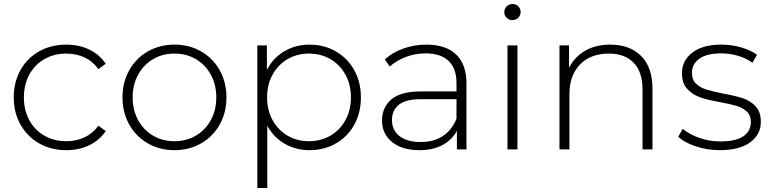

<svg xmlns="http://www.w3.org/2000/svg" viewBox="-20 -750 3874 964"><path d="M49 -261Q49 -338 83 -398.5Q117 -459 177 -492.5Q237 -526 313 -526Q376 -526 427.5 -501.5Q479 -477 511 -430L474 -403Q446 -442 404.5 -461.5Q363 -481 313 -481Q252 -481 203.5 -453.5Q155 -426 127.5 -376Q100 -326 100 -261Q100 -196 127.5 -146Q155 -96 203.5 -68.5Q252 -41 313 -41Q363 -41 404.5 -60.5Q446 -80 474 -119L511 -92Q479 -45 427.5 -20.5Q376 4 313 4Q237 4 177 -30Q117 -64 83 -124.5Q49 -185 49 -261Z M595 -261Q595 -337 629 -397.5Q663 -458 722.5 -492Q782 -526 856 -526Q930 -526 989.5 -492Q1049 -458 1083 -397.5Q1117 -337 1117 -261Q1117 -185 1083 -124.5Q1049 -64 989.5 -30Q930 4 856 4Q782 4 722.5 -30Q663 -64 629 -124.5Q595 -185 595 -261ZM1066 -261Q1066 -325 1038.5 -375Q1011 -425 963.5 -453Q916 -481 856 -481Q796 -481 748.5 -453Q701 -425 673.5 -375Q646 -325 646 -261Q646 -197 673.5 -147Q701 -97 748.5 -69Q796 -41 856 -41Q916 -41 963.5 -69Q1011 -97 1038.5 -147Q1066 -197 1066 -261Z M1792 -261Q1792 -184 1758.5 -123.5Q1725 -63 1666 -29.5Q1607 4 1534 4Q1465 4 1409 -28.5Q1353 -61 1322 -119V194H1272V-522H1320V-399Q1351 -459 1407.5 -492.5Q1464 -526 1534 -526Q1607 -526 1666 -492Q1725 -458 1758.5 -398Q1792 -338 1792 -261ZM1742 -261Q1742 -325 1714.5 -375Q1687 -425 1639 -453Q1591 -481 1531 -481Q1471 -481 1423.5 -453Q1376 -425 1348.5 -375Q1321 -325 1321 -261Q1321 -197 1348.5 -147Q1376 -97 1423.5 -69Q1471 -41 1531 -41Q1591 -41 1639 -69Q1687 -97 1714.5 -147Q1742 -197 1742 -261Z M2322 -331V0H2274V-93Q2249 -47 2201 -21.5Q2153 4 2086 4Q1999 4 1948.5 -37Q1898 -78 1898 -145Q1898 -210 1944.5 -250.5Q1991 -291 2093 -291H2272V-333Q2272 -406 2232.5 -444Q2193 -482 2117 -482Q2065 -482 2017.5 -464Q1970 -446 1937 -416L1912 -452Q1951 -487 2006 -506.5Q2061 -526 2121 -526Q2218 -526 2270 -476.5Q2322 -427 2322 -331ZM2272 -154V-252H2094Q2017 -252 1982.5 -224Q1948 -196 1948 -147Q1948 -96 1986 -66.5Q2024 -37 2093 -37Q2158 -37 2203.5 -67Q2249 -97 2272 -154Z M2528 -522H2578V0H2528ZM2512 -689Q2512 -706 2524 -718Q2536 -730 2553 -730Q2570 -730 2582 -718.5Q2594 -707 2594 -690Q2594 -673 2582 -661Q2570 -649 2553 -649Q2536 -649 2524 -660.5Q2512 -672 2512 -689Z M3256 -305V0H3206V-301Q3206 -389 3161.5 -435Q3117 -481 3037 -481Q2945 -481 2892 -426Q2839 -371 2839 -278V0H2789V-522H2837V-409Q2864 -464 2917.5 -495Q2971 -526 3044 -526Q3142 -526 3199 -469Q3256 -412 3256 -305Z M3385 -63 3408 -103Q3440 -76 3490.5 -58Q3541 -40 3596 -40Q3675 -40 3712.5 -66Q3750 -92 3750 -138Q3750 -171 3729.5 -190Q3709 -209 3679 -218Q3649 -227 3596 -237Q3534 -248 3496 -261Q3458 -274 3431 -303Q3404 -332 3404 -383Q3404 -445 3455.5 -485.5Q3507 -526 3602 -526Q3652 -526 3701 -512Q3750 -498 3781 -475L3758 -435Q3726 -458 3685 -470Q3644 -482 3601 -482Q3528 -482 3491 -455Q3454 -428 3454 -384Q3454 -349 3475 -329.5Q3496 -310 3526.5 -300.5Q3557 -291 3612 -280Q3673 -269 3710.5 -256.5Q3748 -244 3774 -216Q3800 -188 3800 -139Q3800 -74 3746 -35Q3692 4 3594 4Q3531 4 3474 -15Q3417 -34 3385 -63Z"/></svg>

Font: Montserrat Atlas Light
Style: Regular
Weight: 300
Designer: Julieta Ulanovsky
Foundry: Julieta Ulanovsky
Version: Version 7.200